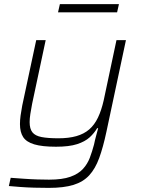

<svg xmlns="http://www.w3.org/2000/svg" viewBox="-20 -705 686 933"><path d="M217 208Q183 208 146.5 207Q110 206 77.5 203.5Q45 201 23 199L32 159Q61 161 95 163.5Q129 166 162 167Q195 168 218 168Q283 168 322 154Q361 140 383 116Q405 92 416.5 61.5Q428 31 437 -3Q441 -23 446.5 -43Q452 -63 457 -82H452Q438 -58 415.5 -37.5Q393 -17 354.5 -4.5Q316 8 252 8Q185 8 146.5 -3.5Q108 -15 92.5 -39Q77 -63 77 -102Q77 -121 80 -143.5Q83 -166 88 -192L156 -510H202L136 -200Q131 -174 127.5 -151.5Q124 -129 124 -112Q124 -79 137.5 -62Q151 -45 182 -39Q213 -33 264 -33Q314 -33 351 -43.5Q388 -54 413.5 -76Q439 -98 456 -133.5Q473 -169 484 -218L546 -510H592L497 -64Q481 11 462 63Q443 115 413.5 147Q384 179 337 193.5Q290 208 217 208ZM262 -645 271 -685H558L549 -645Z"/></svg>

Font: Saira SemiExpanded ExtraLight
Style: Italic
Weight: 250
Width: 6
Italic angle: -12°
Designer: Hector Gatti with collaboration of the Omnibus-Type team
Foundry: Omnibus-Type
Version: Version 1.101